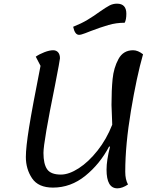

<svg xmlns="http://www.w3.org/2000/svg" viewBox="-20 -1001 834 1047"><path d="M561 -76Q561 -127 580 -201L575 -202Q525 -107 445.5 -42.5Q366 22 269 22Q189 22 155 -28.5Q121 -79 121 -145Q121 -197 138.5 -306Q156 -415 201 -642L175 -692Q195 -706 222.5 -716.5Q250 -727 270 -727Q287 -727 297 -715.5Q307 -704 307 -683Q307 -675 280 -536Q217 -226 217 -167Q217 -107 237 -78Q257 -49 312 -49Q356 -49 409.5 -83.5Q463 -118 512 -180Q561 -242 592 -321L591 -350Q588 -413 588 -429Q588 -509 594 -570Q600 -631 626 -679Q652 -727 706 -727Q732 -727 760 -705Q725 -582 694 -396.5Q663 -211 663 -64Q663 -22 678 5Q647 26 620 26Q561 26 561 -76ZM379 -855Q424 -873 456.5 -892.5Q489 -912 525 -938Q558 -961 577 -971Q596 -981 618 -981Q669 -981 669 -926Q669 -894 660 -877Q614 -877 571 -864.5Q528 -852 473 -831Q468 -829 445 -820Q422 -811 411 -811Q388 -811 379 -855Z"/></svg>

Font: Lemonada Light
Style: Regular
Weight: 300
Designer: Mohamed Gaber (Arabic) Eduardo Tunni (Latin)
Foundry: Kief Type Foundry
Version: Version 3.006